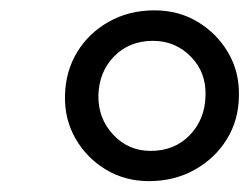

<svg xmlns="http://www.w3.org/2000/svg" viewBox="-20 -812 476 362"><path d="M261 -470.5Q215.5 -470.5 179.2 -492.5Q143 -514.5 122.2 -551Q101.5 -587.5 102.5 -631.5Q103.5 -677.5 125.5 -713.8Q147.5 -750 185.5 -771.2Q223.5 -792.5 271 -792.5Q317 -792.5 353.2 -770.5Q389.5 -748.5 410.5 -712.2Q431.5 -676 430.5 -631.5Q430 -585.5 407.5 -549.2Q385 -513 346.8 -491.8Q308.5 -470.5 261 -470.5ZM264 -527.5Q309 -527.5 337.8 -557.2Q366.5 -587 367.5 -631.5Q369 -675.5 339.8 -705.2Q310.5 -735 268.5 -735Q224 -735 195.2 -705.8Q166.5 -676.5 165.5 -631.5Q165 -588.5 193.5 -558Q222 -527.5 264 -527.5Z"/></svg>

Font: Merriweather Light 18pt
Style: Italic
Weight: 400
Italic angle: -7.8°
Version: Version 2.101